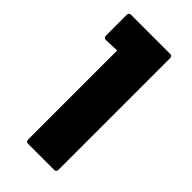

<svg xmlns="http://www.w3.org/2000/svg" viewBox="-153 -733 515 515"><g transform="rotate(45 104.0 -476.0)"><path d="M67 -256.5Q58.5 -256.5 58.5 -265V-602.5L17.5 -601Q9 -601 9 -609.5V-688Q9 -696.5 17.5 -696.5H165.5Q173.5 -696.5 173.5 -688V-265Q173.5 -256.5 165.5 -256.5Z"/></g></svg>

Font: Jaro 24pt
Style: Regular
Weight: 400
Designer: Agyei Archer, Celine Hurka, Mirko Velimirović
Version: Version 1.000